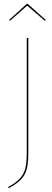

<svg xmlns="http://www.w3.org/2000/svg" viewBox="-20 -876 266 990"><path d="M126 -86Q126 -36 118 -5Q110 26 88.5 49Q67 72 25 94L22 88Q62 67 82.5 44.5Q103 22 110.5 -7.5Q118 -37 118 -86V-680H126ZM27 -773 118 -856H123L216 -773L211 -769L120 -847L32 -769Z"/></svg>

Font: Fira Sans Compressed Eight
Style: Regular
Weight: 100
Width: 1
Designer: bBox Type GmbH & Carrois Corporate GbR & Edenspiekermann AG
Foundry: bBox Type GmbH & Carrois Corporate GbR & Edenspiekermann AG
Version: Version 4.301